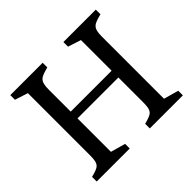

<svg xmlns="http://www.w3.org/2000/svg" viewBox="-170 -960 1174 1174"><g transform="rotate(-45 416.5 -373.5)"><path d="M49.8 0H335.4V-40L239.7 -66.9V-356H593.3V-142.6C593.3 -64 577.1 -58.6 508.8 -40V0H794.9V-40L698.7 -66.9V-604.5C698.7 -682.6 720.7 -688.5 789.1 -707V-747.1H508.8V-707L593.3 -679.7V-414.6H239.7V-604.5C239.7 -682.6 261.7 -688.5 329.6 -707V-747.1H49.8V-707L134.3 -679.7V-142.6C134.3 -64 118.2 -58.6 49.8 -40Z"/></g></svg>

Font: Donegal One
Style: Regular
Weight: 400
Designer: Gary Lonergan
Foundry: Sorkin Type Co.
Version: Version 1.004